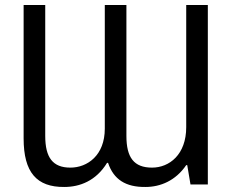

<svg xmlns="http://www.w3.org/2000/svg" viewBox="-20 -734 927 764"><path d="M236 10C297 10 362 -14 406 -86H410C432 -20 480 11 559 10C618 10 679 -15 721 -77H725L738 0H807V-714H721V-228C721 -119 654 -67 585 -67C513 -67 483 -107 483 -193V-714H397V-222C397 -116 328 -67 260 -67C190 -67 160 -107 160 -193V-714H74V-183C74 -48 126 11 236 10Z"/></svg>

Font: Noto Sans Condensed
Style: Regular
Weight: 400
Width: 3
Designer: Monotype Design Team
Foundry: Monotype Imaging Inc.
Version: Version 2.013